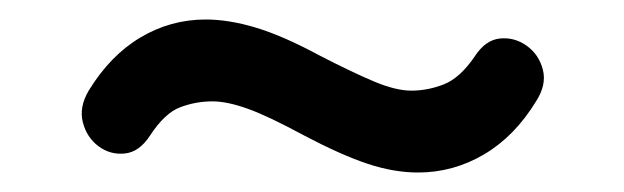

<svg xmlns="http://www.w3.org/2000/svg" viewBox="-20 -386 640 197"><path d="M409 -209Q384 -209 357 -218Q330 -227 292 -247Q255 -267 234 -274.5Q213 -282 198 -282Q181 -282 165 -276Q149 -270 134 -247Q123 -230 108 -228.5Q93 -227 81 -236Q69 -245 65 -260.5Q61 -276 71 -293Q93 -329 124 -347.5Q155 -366 191 -366Q215 -366 243 -357.5Q271 -349 308 -329Q341 -312 363.5 -302.5Q386 -293 402 -293Q419 -293 435.5 -299.5Q452 -306 467 -328Q478 -345 493 -346.5Q508 -348 520.5 -339Q533 -330 537 -314.5Q541 -299 530 -282Q508 -246 476.5 -227.5Q445 -209 409 -209Z"/></svg>

Font: Nunito ExtraLight
Style: Regular
Weight: 200
Designer: Vernon Adams
Foundry: Vernon Adams
Version: Version 3.602